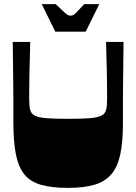

<svg xmlns="http://www.w3.org/2000/svg" viewBox="-20 -904 663 934"><path d="M311 10Q233 10 181 -4.5Q129 -19 99.5 -54.5Q70 -90 57.5 -152.5Q45 -215 45 -310Q45 -349 45 -376Q45 -403 45 -428.5Q45 -454 44.5 -487.5Q44 -521 43.5 -571.5Q43 -622 42 -700H127Q125 -630 123.5 -560.5Q122 -491 122 -421Q122 -388 127 -369Q132 -350 150.5 -341Q169 -332 207 -329Q245 -326 311 -326Q377 -326 415.5 -329Q454 -332 472.5 -341Q491 -350 496 -369Q501 -388 501 -421Q501 -491 499.5 -560.5Q498 -630 496 -700H581Q580 -621 579.5 -569.5Q579 -518 578.5 -484Q578 -450 578 -423.5Q578 -397 578 -369.5Q578 -342 578 -302Q578 -211 564.5 -150.5Q551 -90 520.5 -55Q490 -20 438.5 -5Q387 10 311 10ZM249 -750 183 -884H251Q280 -856 292.5 -844.5Q305 -833 310.5 -830.5Q316 -828 323 -828Q331 -828 336 -830.5Q341 -833 352.5 -844.5Q364 -856 390 -884H463L397 -750Z"/></svg>

Font: Ojuju ExtraBold
Style: Regular
Weight: 800
Designer: Chisaokwu Joboson, Mirko Velimirovic
Foundry: Udi Foundry
Version: Version 1.000